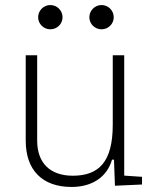

<svg xmlns="http://www.w3.org/2000/svg" viewBox="-20 -739 626 769"><path d="M266.6 9.8C349.6 9.8 408.7 -30.3 428.7 -99.6H436.5L440.4 4.9L548.8 0V-30.8L477.5 -35.6V-517.6H431.6V-239.3C431.6 -91.8 377 -35.2 271.5 -35.2C181.6 -35.2 128.9 -85.4 128.9 -175.8V-517.6H83V-175.8C83 -57.6 149.4 9.8 266.6 9.8ZM181.6 -621.6C208.5 -621.6 230.5 -643.1 230.5 -669.9C230.5 -696.8 208.5 -718.8 181.6 -718.8C154.8 -718.8 132.8 -696.8 132.8 -669.9C132.8 -643.1 154.8 -621.6 181.6 -621.6ZM386.7 -621.6C413.6 -621.6 435.5 -643.1 435.5 -669.9C435.5 -696.8 413.6 -718.8 386.7 -718.8C359.9 -718.8 337.9 -696.8 337.9 -669.9C337.9 -643.1 359.9 -621.6 386.7 -621.6Z"/></svg>

Font: Cascadia Code PL ExtraLight
Style: Regular
Weight: 200
Monospace: yes
Designer: Aaron Bell
Foundry: Saja Typeworks
Version: Version 2404.023